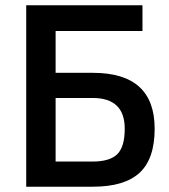

<svg xmlns="http://www.w3.org/2000/svg" viewBox="-20 -705 640 725"><path d="M190 -335V-95H330Q394 -95 422.5 -122.5Q451 -150 451 -219Q451 -335 330 -335ZM518 -685V-588H190V-430H331Q564 -430 564 -219Q564 -105 507 -52.5Q450 0 331 0H79V-685Z"/></svg>

Font: Titillium Web[RUS by Daymarius]
Style: Regular
Weight: 600
Designer: Cyrillization by Daymarius
Foundry: Cyrillization by Daymarius
Version: Version 1.002 September 11, 2018